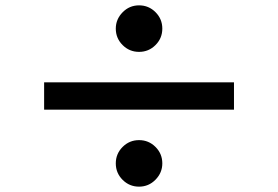

<svg xmlns="http://www.w3.org/2000/svg" viewBox="-20 -738 1040 718"><path d="M500 -718Q536 -718 561.5 -692.5Q587 -667 587 -631Q587 -595 561.5 -569.5Q536 -544 500 -544Q464 -544 438.5 -569.5Q413 -595 413 -631Q413 -666 438.5 -692Q464 -718 500 -718ZM855 -430V-328H145V-430ZM500 -214Q536 -214 561.5 -188.5Q587 -163 587 -127Q587 -92 561.5 -66Q536 -40 500 -40Q464 -40 438.5 -65.5Q413 -91 413 -127Q413 -163 438.5 -188.5Q464 -214 500 -214Z"/></svg>

Font: Noto Sans SC
Style: Bold
Weight: 700
Designer: Ryoko NISHIZUKA  (kana, bopomofo & ideographs); Paul D. Hunt (Latin, Greek & Cyrillic); Sandoll Communications , Soo-you
Foundry: Adobe
Version: Version 2.004-H2;hotconv 1.0.118;makeotfexe 2.5.65603